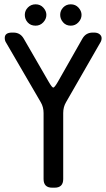

<svg xmlns="http://www.w3.org/2000/svg" viewBox="-20 -860 493 890"><path d="M182 -30Q182 10 222 10H233Q273 10 273 -30V-336Q273 -364 286 -386L444 -661Q451 -671 451 -683Q451 -694 441.5 -701.5Q432 -709 416 -709H410Q378 -709 362 -681L249 -482Q233 -454 227 -454Q221 -454 205 -482L90 -681Q74 -709 42 -709H36Q2 -709 2 -684Q2 -671 9 -661L169 -386Q182 -364 182 -336ZM145 -741Q166 -741 180.5 -756.5Q195 -772 195 -791Q195 -809 181 -824.5Q167 -840 145 -840Q124 -840 109.5 -825.5Q95 -811 95 -791Q95 -771 108.5 -756Q122 -741 145 -741ZM308 -741Q329 -741 343.5 -756.5Q358 -772 358 -791Q358 -809 344 -824.5Q330 -840 308 -840Q287 -840 273 -825.5Q259 -811 259 -791Q259 -772 272.5 -756.5Q286 -741 308 -741Z"/></svg>

Font: WDXL Lubrifont SC
Style: Regular
Weight: 400
Designer: [WDXL Lubrifont] Copyright 2020-2022 (c) NightFurySL2001, Skr-ZERO; [ZCOOL QingKe HuangYou] Copyright 2018-2022 (c) The 
Version: Version 2.001;hotconv 1.1.1;makeotfexe 2.6.0